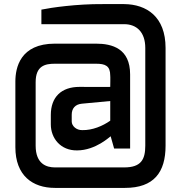

<svg xmlns="http://www.w3.org/2000/svg" viewBox="-20 -725 899 937"><path d="M330 -132V-165C330 -196 347 -216 380 -219L518 -232V-136C481 -110 431 -89 382 -90C352 -89 330 -111 330 -132ZM55 -7C55 132 139 192 248 192H590C731 192 788 116 788 -14V-491C788 -644 695 -704 586 -705H481C355 -706 230 -688 182 -678V-607H586C647 -607 689 -568 689 -491V-14C689 54 668 92 586 92H248C208 92 154 76 154 -14V-324C154 -404 200 -414 248 -414H448C494 -414 518 -404 518 -356C519 -356 518 -301 518 -301C518 -300 425 -301 368 -301C279 -301 228 -251 228 -164V-118C228 -50 276 10 356 9C448 9 518 -60 520 -60L537 0H615V-362C615 -488 528 -512 448 -512H248C78 -512 55 -394 55 -327Z"/></svg>

Font: Exo
Style: Demi Bold
Weight: 600
Designer: Natanael Gama
Version: Version 1.00